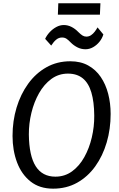

<svg xmlns="http://www.w3.org/2000/svg" viewBox="-20 -1122 712 1150"><path d="M298 8Q217.1 8 163.1 -34.8Q109.1 -77.6 82.1 -149.3Q55.1 -221.1 55.1 -307.9Q55.1 -397.1 79.2 -477.4Q103.4 -557.8 148.8 -620.5Q194.2 -683.2 258.1 -719.1Q322 -755 401.2 -755Q462.8 -755 508.2 -729.9Q553.6 -704.9 583.5 -660.9Q613.3 -616.9 628 -560Q642.7 -503.2 642.7 -439.5Q642.7 -349.6 619.1 -268.9Q595.4 -188.2 550.6 -125.7Q505.7 -63.3 442 -27.6Q378.2 8 298 8ZM311.8 -63.9Q367.9 -63.9 411.6 -95.7Q455.3 -127.6 484.9 -180.7Q514.6 -233.8 529.8 -298.6Q545.1 -363.3 544.5 -429.1Q543.9 -512.5 527.1 -568.6Q510.4 -624.7 475.7 -652.9Q441 -681.1 386.8 -681.1Q331.4 -681.1 287.6 -649.1Q243.9 -617 213.8 -563.8Q183.7 -510.6 168.1 -446.1Q152.5 -381.7 152.8 -316.7Q154.3 -188.3 194 -126.1Q233.7 -63.9 311.8 -63.9ZM491.9 -827Q465.7 -827 443.2 -838.6Q420.7 -850.2 404.2 -867Q389.6 -882.4 378.3 -889.9Q367 -897.4 351.4 -897.4Q332.6 -897.4 317 -884.8Q301.5 -872.2 286.7 -849.1L250.4 -889.4Q260.1 -910.4 277.6 -929.3Q295.1 -948.2 317.2 -960.2Q339.3 -972.1 362.2 -972.1Q385.9 -972.1 408 -961Q430.1 -949.9 448.9 -930.4Q463.5 -915.9 474.1 -909.3Q484.8 -902.7 497 -902.7Q512.7 -902.7 525.2 -911.1Q537.7 -919.5 547.3 -932.1Q557 -944.7 564.2 -957.9L599.1 -915.7Q591.9 -891.8 575.6 -871.6Q559.2 -851.5 537.5 -839.2Q515.8 -827 491.9 -827ZM578.4 -1034.1H326.6L329.2 -1102.5H581.5Z"/></svg>

Font: Merriweather Sans Variable Regular
Style: Italic
Weight: 300
Italic angle: -8°
Designer: Eben Sorkin
Foundry: Eben Sorkin
Version: Version 2.001